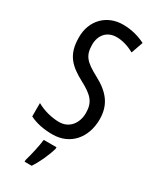

<svg xmlns="http://www.w3.org/2000/svg" viewBox="-236 -791 885 1080"><g transform="rotate(30 206.5 -251.5)"><path d="M375 -196C375 -288 331 -347 238 -396C155 -441 128 -467 128 -540C128 -601 165 -645 227 -645C263 -645 302 -634 342 -612L369 -689C332 -708 281 -724 225 -724C118 -725 41 -647 43 -536C43 -423 95 -378 180 -332C262 -289 290 -257 290 -188C290 -123 251 -69 184 -69C139 -69 83 -82 38 -108V-21C80 0 129 10 187 10C300 10 375 -75 375 -196ZM243 61H160C156 101 139 174 128 210V221H174C201 181 229 120 243 71Z"/></g></svg>

Font: Noto Sans UI Condensed
Style: Regular
Weight: 400
Width: 3
Designer: Monotype Design Team
Foundry: Monotype Imaging Inc.
Version: Version 1.901